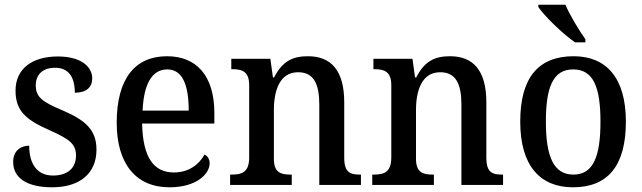

<svg xmlns="http://www.w3.org/2000/svg" viewBox="-20 -786 2729 816"><path d="M202 10C318 10 390 -48 390 -150C390 -235 342 -275 248 -316C162 -352 132 -372 132 -423C132 -468 160 -498 215 -498C270 -498 298 -460 298 -392C347 -392 372 -415 372 -453C372 -502 325 -546 226 -546C118 -546 46 -495 46 -401C46 -313 92 -276 192 -232C277 -194 303 -173 303 -125C303 -74 270 -40 205 -40C135 -40 104 -93 104 -167C75 -167 36 -151 36 -98C36 -29 95 10 202 10Z M700 10C817 10 871 -48 871 -92C871 -111 861 -124 849 -129C827 -88 783 -53 719 -53C633 -53 587 -117 584 -261H891V-306C891 -464 815 -547 690 -547C554 -547 476 -452 476 -264C476 -91 557 10 700 10ZM782 -316H586C591 -429 626 -491 691 -491C757 -491 782 -422 782 -316Z M958 0H1220V-44H1215C1174 -44 1144 -52 1144 -111V-318C1144 -402 1169 -479 1247 -479C1314 -479 1337 -428 1337 -342V0H1514V-44H1510C1468 -44 1443 -53 1443 -116V-351C1443 -488 1386 -547 1289 -547C1226 -547 1181 -528 1145 -457H1140L1129 -536H963V-492H967C1008 -492 1039 -483 1039 -424V-116C1039 -53 1006 -44 965 -44H958Z M1562 0H1824V-44H1819C1778 -44 1748 -52 1748 -111V-318C1748 -402 1773 -479 1851 -479C1918 -479 1941 -428 1941 -342V0H2118V-44H2114C2072 -44 2047 -53 2047 -116V-351C2047 -488 1990 -547 1893 -547C1830 -547 1785 -528 1749 -457H1744L1733 -536H1567V-492H1571C1612 -492 1643 -483 1643 -424V-116C1643 -53 1610 -44 1569 -44H1562Z M2424 -606H2468V-619C2441 -657 2402 -721 2383 -766H2268V-756C2291 -721 2371 -642 2424 -606ZM2415 10C2563 10 2640 -81 2640 -269C2640 -456 2556 -547 2418 -547C2268 -547 2191 -456 2191 -269C2191 -81 2276 10 2415 10ZM2417 -44C2332 -44 2300 -122 2300 -269C2300 -417 2331 -491 2416 -491C2501 -491 2532 -417 2532 -269C2532 -122 2502 -44 2417 -44Z"/></svg>

Font: Noto Serif Armenian SemiCondensed Medium
Style: Regular
Weight: 500
Width: 4
Designer: Monotype Design Team
Foundry: Monotype Imaging Inc.
Version: Version 2.008